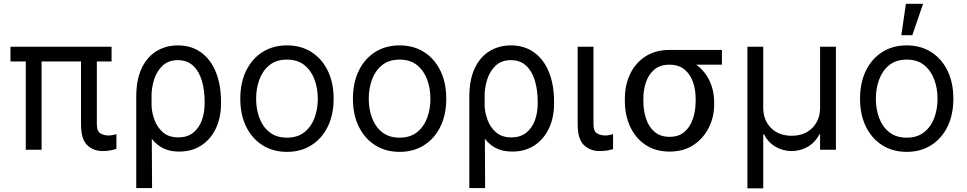

<svg xmlns="http://www.w3.org/2000/svg" viewBox="-20 -793 5121 1017"><path d="M571 -545.5V-467.3H492.9V-134.9Q492.9 -96.6 512.8 -85.9Q532.7 -75.3 554 -75.3Q565.7 -75.3 577.9 -77.8Q590.2 -80.3 596.6 -82.4V-4.3Q585.9 -1.1 567.8 3Q549.7 7.1 524.1 7.1Q474.1 7.1 441.6 -24.5Q409.1 -56.1 409.1 -134.9V-467.3H200.3V0H116.5V-467.3H35.5V-545.5Z M701.7 203.1V-279.8Q701.7 -371.4 730.6 -432Q759.6 -492.5 809.5 -522.5Q859.4 -552.6 921.9 -552.6Q993.6 -552.6 1044.7 -515.6Q1095.9 -478.7 1123.2 -411.6Q1150.6 -344.5 1150.6 -254.3V-244.3Q1150.6 -170.5 1123.6 -113.1Q1096.6 -55.8 1046.9 -22.9Q997.2 9.9 929 9.9Q879.6 9.9 844.5 -7.6Q809.3 -25.2 784.1 -57.9L785.5 203.1ZM783 -228.7Q784.8 -194.6 798.8 -156.6Q812.9 -118.6 843.2 -92Q873.6 -65.3 924.7 -65.3Q972.3 -65.3 1003.2 -90Q1034.1 -114.7 1049 -155.4Q1063.9 -196 1063.9 -244.3V-254.3Q1063.9 -316.8 1048.8 -366.7Q1033.7 -416.5 1002.3 -445.5Q970.9 -474.4 921.9 -474.4Q872.2 -474.4 841.3 -445.3Q810.4 -416.2 796.3 -371.8Q782.3 -327.4 782.7 -281.2Z M1500 11.4Q1426.1 11.4 1370.6 -23.8Q1315 -58.9 1283.9 -122.2Q1252.8 -185.4 1252.8 -269.9Q1252.8 -355.1 1283.9 -418.7Q1315 -482.2 1370.6 -517.4Q1426.1 -552.6 1500 -552.6Q1573.9 -552.6 1629.4 -517.4Q1685 -482.2 1716.1 -418.7Q1747.2 -355.1 1747.2 -269.9Q1747.2 -185.4 1716.1 -122.2Q1685 -58.9 1629.4 -23.8Q1573.9 11.4 1500 11.4ZM1500 -63.9Q1556.1 -63.9 1592.3 -92.7Q1628.6 -121.4 1646 -168.3Q1663.4 -215.2 1663.4 -269.9Q1663.4 -324.6 1646 -371.8Q1628.6 -419 1592.3 -448.2Q1556.1 -477.3 1500 -477.3Q1443.9 -477.3 1407.7 -448.2Q1371.4 -419 1354 -371.8Q1336.6 -324.6 1336.6 -269.9Q1336.6 -215.2 1354 -168.3Q1371.4 -121.4 1407.7 -92.7Q1443.9 -63.9 1500 -63.9Z M2096.6 11.4Q2022.7 11.4 1967.2 -23.8Q1911.6 -58.9 1880.5 -122.2Q1849.4 -185.4 1849.4 -269.9Q1849.4 -355.1 1880.5 -418.7Q1911.6 -482.2 1967.2 -517.4Q2022.7 -552.6 2096.6 -552.6Q2170.5 -552.6 2226 -517.4Q2281.6 -482.2 2312.7 -418.7Q2343.8 -355.1 2343.8 -269.9Q2343.8 -185.4 2312.7 -122.2Q2281.6 -58.9 2226 -23.8Q2170.5 11.4 2096.6 11.4ZM2096.6 -63.9Q2152.7 -63.9 2188.9 -92.7Q2225.1 -121.4 2242.5 -168.3Q2259.9 -215.2 2259.9 -269.9Q2259.9 -324.6 2242.5 -371.8Q2225.1 -419 2188.9 -448.2Q2152.7 -477.3 2096.6 -477.3Q2040.5 -477.3 2004.3 -448.2Q1968 -419 1950.6 -371.8Q1933.2 -324.6 1933.2 -269.9Q1933.2 -215.2 1950.6 -168.3Q1968 -121.4 2004.3 -92.7Q2040.5 -63.9 2096.6 -63.9Z M2465.9 203.1V-279.8Q2465.9 -371.4 2494.9 -432Q2523.8 -492.5 2573.7 -522.5Q2623.6 -552.6 2686.1 -552.6Q2757.8 -552.6 2808.9 -515.6Q2860.1 -478.7 2887.4 -411.6Q2914.8 -344.5 2914.8 -254.3V-244.3Q2914.8 -170.5 2887.8 -113.1Q2860.8 -55.8 2811.1 -22.9Q2761.4 9.9 2693.2 9.9Q2643.8 9.9 2608.7 -7.6Q2573.5 -25.2 2548.3 -57.9L2549.7 203.1ZM2547.2 -228.7Q2549 -194.6 2563 -156.6Q2577.1 -118.6 2607.4 -92Q2637.8 -65.3 2688.9 -65.3Q2736.5 -65.3 2767.4 -90Q2798.3 -114.7 2813.2 -155.4Q2828.1 -196 2828.1 -244.3V-254.3Q2828.1 -316.8 2813 -366.7Q2797.9 -416.5 2766.5 -445.5Q2735.1 -474.4 2686.1 -474.4Q2636.4 -474.4 2605.5 -445.3Q2574.6 -416.2 2560.5 -371.8Q2546.5 -327.4 2546.9 -281.2Z M3039.8 -545.5H3123.6V-134.9Q3123.6 -96.6 3143.6 -85.9Q3163.7 -75.3 3186.1 -75.3Q3196.7 -75.3 3209.3 -77.8Q3221.9 -80.3 3227.3 -82.4V-2.8Q3216.6 0.4 3199.2 3.7Q3181.8 7.1 3156.2 7.1Q3106.2 7.1 3073 -24.5Q3039.8 -56.1 3039.8 -134.9Z M3289.8 -258.5V-269.9Q3289.8 -343 3318 -401.6Q3346.2 -460.2 3399 -494.3Q3451.7 -528.4 3525.6 -528.4H3804V-450.3H3667.6Q3712.7 -418.3 3737.7 -366.5Q3762.8 -314.6 3762.8 -248.6V-238.6Q3762.8 -174.7 3734.9 -117.9Q3707 -61.1 3654.3 -25.6Q3601.6 9.9 3527 9.9Q3452.4 9.9 3399.3 -25.6Q3346.2 -61.1 3318 -121.8Q3289.8 -182.5 3289.8 -258.5ZM3387.8 -269.9V-258.5Q3387.8 -207.4 3402.2 -164.1Q3416.5 -120.7 3447.3 -94.5Q3478 -68.2 3527 -68.2Q3575.3 -68.2 3605.6 -94.5Q3636 -120.7 3650.4 -164.1Q3664.8 -207.4 3664.8 -258.5V-269.9Q3664.8 -318.2 3650.4 -359.2Q3636 -400.2 3605.3 -425.2Q3574.6 -450.3 3525.6 -450.3Q3477.3 -450.3 3446.9 -425.2Q3416.5 -400.2 3402.2 -359.2Q3387.8 -318.2 3387.8 -269.9Z M3938.9 204.5V-545.5H4022.7V-223Q4022.7 -156.6 4063.9 -115.2Q4105.1 -73.9 4173.3 -73.9Q4241.5 -73.9 4282.7 -115.4Q4323.9 -157 4323.9 -223V-545.5H4407.7V0H4323.9V-81H4319.6Q4297.6 -38 4258.2 -15.4Q4218.8 7.1 4173.3 7.1Q4127.8 7.1 4088.6 -15.4Q4049.4 -38 4027 -81H4022.7V204.5Z M4782.7 11.4Q4708.8 11.4 4653.2 -23.8Q4597.7 -58.9 4566.6 -122.2Q4535.5 -185.4 4535.5 -269.9Q4535.5 -355.1 4566.6 -418.7Q4597.7 -482.2 4653.2 -517.4Q4708.8 -552.6 4782.7 -552.6Q4856.5 -552.6 4912.1 -517.4Q4967.7 -482.2 4998.8 -418.7Q5029.8 -355.1 5029.8 -269.9Q5029.8 -185.4 4998.8 -122.2Q4967.7 -58.9 4912.1 -23.8Q4856.5 11.4 4782.7 11.4ZM4782.7 -63.9Q4838.8 -63.9 4875 -92.7Q4911.2 -121.4 4928.6 -168.3Q4946 -215.2 4946 -269.9Q4946 -324.6 4928.6 -371.8Q4911.2 -419 4875 -448.2Q4838.8 -477.3 4782.7 -477.3Q4726.6 -477.3 4690.3 -448.2Q4654.1 -419 4636.7 -371.8Q4619.3 -324.6 4619.3 -269.9Q4619.3 -215.2 4636.7 -168.3Q4654.1 -121.4 4690.3 -92.7Q4726.6 -63.9 4782.7 -63.9ZM4754.3 -606.5 4778.4 -772.7H4869.3L4812.5 -606.5Z"/></svg>

Font: Inter Alia
Style: Regular
Weight: 400
Designer: Rasmus Andersson (Latin, Greek, Cyrillic etc.) and Evan from Shavian.info (Shavian, old style figures)
Foundry: Shavian.info
Version: Version 0.001;git-37ab20767